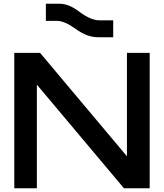

<svg xmlns="http://www.w3.org/2000/svg" viewBox="-20 -1001 872 1021"><path d="M500 -803H582V-893H508C478 -893 443 -908 404 -937C365 -967 330 -981 298 -981H224V-890H282C311 -890 344 -875 384 -846C425 -817 463 -803 500 -803ZM56 0H176V-551L639 0H776V-720H655V-170L193 -720H56Z"/></svg>

Font: Orbitron SemiBold
Style: Regular
Weight: 600
Designer: Matt McInerney
Foundry: The League of Moveable Type
Version: Version 2.001